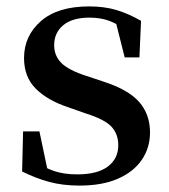

<svg xmlns="http://www.w3.org/2000/svg" viewBox="-20 -563 528 599"><path d="M228 16Q176 16 133.5 4.5Q91 -7 49 -28L52 -153H103L131 -20L88 -24V-60Q118 -40 148.5 -29.5Q179 -19 221 -19Q284 -19 316.5 -43.5Q349 -68 349 -110Q349 -145 327.5 -168Q306 -191 245 -210L191 -229Q128 -250 91.5 -286.5Q55 -323 55 -382Q55 -451 107.5 -497Q160 -543 258 -543Q305 -543 342.5 -532Q380 -521 420 -498L415 -384H369L337 -511L374 -500V-469Q344 -490 318 -499Q292 -508 259 -508Q206 -508 177.5 -484.5Q149 -461 149 -422Q149 -389 171.5 -366.5Q194 -344 250 -326L304 -308Q381 -283 414.5 -244.5Q448 -206 448 -150Q448 -102 422.5 -64.5Q397 -27 348 -5.5Q299 16 228 16Z"/></svg>

Font: Noto Serif TC SemiBold
Style: Regular
Weight: 600
Version: Version 2.002-H1;hotconv 1.1.0;makeotfexe 2.6.0